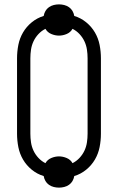

<svg xmlns="http://www.w3.org/2000/svg" viewBox="-20 -807 540 879"><path d="M250 52Q238 52 226 49Q214 46 204 39Q194 32 188 21.5Q182 11 180 -1Q150 -10 125.5 -30Q101 -50 85.5 -76.5Q70 -103 64 -133.5Q58 -164 58 -195V-540Q58 -571 64 -601.5Q70 -632 85.5 -658.5Q101 -685 125.5 -705Q150 -725 180 -734Q182 -746 188 -756.5Q194 -767 204 -774Q214 -781 226 -784Q238 -787 250 -787Q262 -787 274 -784Q286 -781 296 -774Q306 -767 312 -756.5Q318 -746 320 -734Q350 -725 374.5 -705Q399 -685 414.5 -658.5Q430 -632 436 -601.5Q442 -571 442 -540V-195Q442 -164 436 -133.5Q430 -103 414.5 -76.5Q399 -50 374.5 -30Q350 -10 320 -1Q318 11 312 21.5Q306 32 296 39Q286 46 274 49Q262 52 250 52ZM188 -60Q197 -76 214.5 -83.5Q232 -91 250 -91Q268 -91 285.5 -83.5Q303 -76 312 -60Q330 -69 344 -84Q358 -99 366.5 -117Q375 -135 378 -155Q381 -175 381 -195V-540Q381 -560 378 -580Q375 -600 366.5 -618Q358 -636 344 -651Q330 -666 312 -675Q303 -659 285.5 -651.5Q268 -644 250 -644Q232 -644 214.5 -651.5Q197 -659 188 -675Q170 -666 156 -651Q142 -636 133.5 -618Q125 -600 122 -580Q119 -560 119 -540V-195Q119 -175 122 -155Q125 -135 133.5 -117Q142 -99 156 -84Q170 -69 188 -60Z"/></svg>

Font: Iosevka Custom Light
Style: Regular
Weight: 300
Monospace: yes
Designer: Belleve Invis
Foundry: Belleve Invis
Version: Version 27.3.5